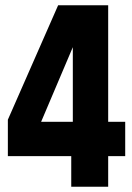

<svg xmlns="http://www.w3.org/2000/svg" viewBox="-20 -713 503 733"><path d="M202 -693H326L137 -248H458V-117H10V-256ZM258 -693H393V0H252V-223L258 -236Z"/></svg>

Font: Khand Variable Light
Style: Regular
Weight: 300
Designer: Satya Rajpurohit
Foundry: Indian Type Foundry
Version: Version 3.000